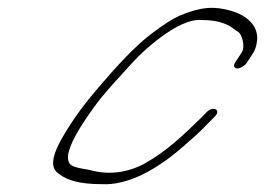

<svg xmlns="http://www.w3.org/2000/svg" viewBox="-20 -483 674 488"><path d="M607.6 -324 623.9 -349C628.8 -357 632.2 -368 633.6 -381C636.4 -417 608.7 -444 565.6 -456C526 -467 493 -467 436.2 -443C418.2 -435 394.9 -420 366 -398C336.2 -376 297.5 -338 251.4 -285C221.1 -250 191.9 -217 159.7 -168C119.2 -106 100 -61 128.7 -42C149.8 -24 185.4 -15 236.4 -15C307.9 -10 385.6 -58 443.7 -109C472 -134 482.9 -142 514.2 -175L526.1 -187C544 -205 518.9 -215 503.5 -196L491.6 -184C443.5 -137 403.8 -99 347 -67C303.7 -44 257.7 -38 211.6 -50C205.6 -52 195.1 -53 180.6 -56C166.1 -59 157.5 -64 155 -71C146.3 -90 163.5 -127 189.7 -168C229.8 -229 242.7 -243 318.6 -326C335.9 -345 357.3 -364 380.1 -382C428.4 -419 465.2 -435 494.8 -432C527.8 -432 554.3 -425 573.9 -410C577.4 -407 582 -404 586.5 -401C594 -396 604.8 -365 593.9 -349L577.6 -324C572.6 -316 575.2 -309 583.2 -309C591.2 -309 602.6 -316 607.6 -324Z"/></svg>

Font: MewTooHand
Style: UltimateIta
Weight: 400
Designer: Mew Too, Robert Jablonski
Version: Version 0.77